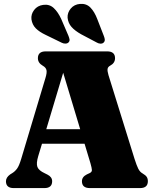

<svg xmlns="http://www.w3.org/2000/svg" viewBox="-20 -963 794 983"><path d="M247 -35Q247 0 207 0H50.5Q10.5 0 10.5 -35Q10.5 -54.5 32 -70L42.5 -76.5Q56.5 -85 67.2 -99.5Q78 -114 89 -151L212.5 -563Q221 -590.5 218 -604Q215 -617.5 199 -626.5Q174 -641 174 -665Q174 -700 214.5 -700H528.5Q569 -700 569 -665Q569 -640 543.5 -626.5Q532.5 -620.5 530.8 -610.2Q529 -600 535.5 -578L669 -149Q680 -114.5 688.2 -98.5Q696.5 -82.5 710 -75Q725.5 -66 731.2 -57.2Q737 -48.5 737 -35Q737 0 696.5 0H440.5Q399.5 0 399.5 -35Q399.5 -57.5 424.5 -70L439.5 -77Q451 -82.5 450.5 -92.8Q450 -103 443 -127.5L413 -227H195L176 -164.5Q164.5 -126.5 171.5 -108.2Q178.5 -90 209 -76L223 -69Q247 -57 247 -35ZM217 -301.5H390.5L303.5 -590.5ZM478 -865.5 512 -778Q516 -768 516.5 -759.8Q517 -751.5 510.5 -745Q504 -739 494.2 -739.5Q484.5 -740 476 -745L395.5 -787.5Q363.5 -805.5 346.2 -825Q329 -844.5 326 -872Q324.5 -898 342.2 -919.2Q360 -940.5 390 -943Q422.5 -945.5 443.2 -924Q464 -902.5 478 -865.5ZM293.5 -865.5 330.5 -779.5Q334.5 -769.5 336 -761.2Q337.5 -753 331 -746Q325 -740 315.2 -739.8Q305.5 -739.5 296.5 -744L214.5 -784Q181.5 -799.5 163.2 -818Q145 -836.5 141 -864Q138 -890 154.8 -912Q171.5 -934 201 -938Q233 -942.5 255 -922Q277 -901.5 293.5 -865.5Z"/></svg>

Font: Fraunces 72pt Soft Black
Style: Regular
Weight: 900
Version: Version 1.000;[b76b70a41]